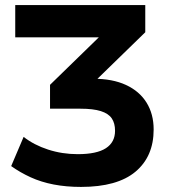

<svg xmlns="http://www.w3.org/2000/svg" viewBox="-20 -725 671 756"><path d="M299 11Q241 11 191.5 1.5Q142 -8 100.5 -27Q59 -46 24 -71L73 -186Q114 -154 169.5 -136Q225 -118 286 -118Q361 -118 397 -141.5Q433 -165 433 -210Q433 -240 420 -259Q407 -278 377 -287.5Q347 -297 297 -297H177V-391L404 -612V-578H40V-705H552V-598L326 -378L291 -415H347Q423 -415 476 -390.5Q529 -366 557 -321Q585 -276 585 -215Q585 -109 513.5 -49Q442 11 299 11Z"/></svg>

Font: Nunito Sans 12pt ExtraBold
Style: Regular
Weight: 800
Designer: Vernon Adams
Foundry: Vernon Adams
Version: Version 3.101;gftools[0.9.27]